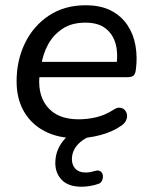

<svg xmlns="http://www.w3.org/2000/svg" viewBox="-20 -516 574 729"><path d="M272 9Q202 9 150.5 -17.5Q99 -44 71 -92.5Q43 -141 43 -207Q43 -287 75 -352.5Q107 -418 166 -457Q225 -496 305 -496Q363 -496 402 -475.5Q441 -455 464 -420.5Q487 -386 494.5 -342.5Q502 -299 496 -253Q494 -235 487 -229Q480 -223 465 -223H114L122 -281H440L422 -267Q429 -313 419 -349.5Q409 -386 381 -408Q353 -430 304 -430Q252 -430 217 -406.5Q182 -383 162.5 -347Q143 -311 137 -270L132 -245Q119 -162 158 -112.5Q197 -63 278 -63Q313 -63 346 -71Q379 -79 409 -98Q423 -108 434.5 -107Q446 -106 453 -99Q460 -92 462 -81.5Q464 -71 459 -59.5Q454 -48 441 -39Q407 -15 360.5 -3Q314 9 272 9ZM290 193Q240 193 215 167.5Q190 142 190 103Q190 57 218.5 20.5Q247 -16 298 -37L325 0Q302 9 285.5 23Q269 37 261 53.5Q253 70 253 88Q253 111 266.5 125Q280 139 305 139Q314 139 322.5 137.5Q331 136 341 133Q354 129 361.5 134.5Q369 140 370.5 150Q372 160 367.5 169.5Q363 179 354 182Q340 187 322.5 190Q305 193 290 193Z"/></svg>

Font: Nunito Medium
Style: Italic
Weight: 500
Designer: Vernon Adams
Foundry: Vernon Adams
Version: Version 3.601